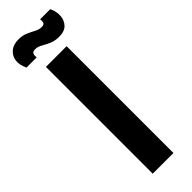

<svg xmlns="http://www.w3.org/2000/svg" viewBox="-300 -835 839 839"><g transform="rotate(-45 119.5 -415.0)"><path d="M55 0V-660H183V0ZM189 -712Q163 -712 143 -721Q123 -730 107.5 -739Q92 -748 76 -748Q61 -748 57.5 -739Q54 -730 56 -718H-7Q-22 -749 -18 -774Q-14 -799 5 -814.5Q24 -830 55 -830Q80 -830 99 -821.5Q118 -813 134 -804.5Q150 -796 165 -796Q180 -796 183 -804.5Q186 -813 184 -825H247Q260 -797 257.5 -771Q255 -745 238.5 -728.5Q222 -712 189 -712Z"/></g></svg>

Font: Bricolage Grotesque 72pt SemiBold
Style: Regular
Weight: 600
Version: Version 1.001;gftools[0.9.33.dev8+g029e19f]